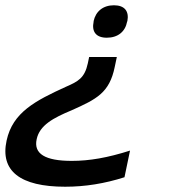

<svg xmlns="http://www.w3.org/2000/svg" viewBox="-70 -529 690 728"><path d="M412 -447 413 -449C420 -486 403 -509 362 -509C321 -509 293 -486 285 -449V-447C277 -409 294 -386 335 -386C377 -386 405 -409 412 -447ZM-45 4C-70 119 6 179 177 179C253 179 327 167 402 143L423 42C338 69 270 81 202 81C101 81 57 54 69 -1C80 -54 132 -82 202 -111C296 -153 345 -177 365 -275L373 -313H268L263 -289C251 -233 226 -220 180 -200C64 -147 -22 -103 -45 4Z"/></svg>

Font: LT Wave Mono Medium
Style: Italic
Weight: 500
Designer: Daniel Lyons
Version: Version 2.5 (Glyphs App)